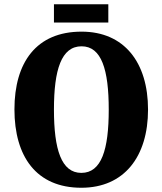

<svg xmlns="http://www.w3.org/2000/svg" viewBox="-20 -874 765 904"><path d="M234 -768H490V-854H234ZM363 10C565 10 677 -137 677 -358C677 -580 565 -725 364 -725C151 -725 48 -580 48 -359C48 -137 151 10 363 10ZM363 -60C269 -60 234 -170 234 -358C234 -546 269 -656 364 -656C458 -656 492 -546 492 -358C492 -170 458 -60 363 -60Z"/></svg>

Font: Noto Serif Georgian Condensed Black
Style: Regular
Weight: 900
Width: 3
Designer: Monotype Design Team, Akaki Razmadze
Foundry: Google LLC
Version: Version 2.003